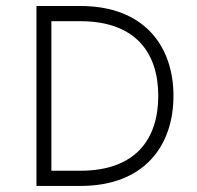

<svg xmlns="http://www.w3.org/2000/svg" viewBox="-20 -615 651 635"><path d="M100.6 0H245.6C457.5 0 553.7 -133.3 553.7 -297.9C553.7 -461.9 457.5 -595.2 245.6 -595.2H100.6ZM149.9 -50.3V-544.9H245.1C430.7 -544.9 503.4 -438 503.4 -297.9C503.4 -157.2 430.7 -50.3 245.1 -50.3Z"/></svg>

Font: Now Light
Style: Regular
Weight: 300
Designer: Alfredo Marco Pradil
Foundry: Alfredo Marco Pradil
Version: Version 1.200;hotconv 1.0.109;makeotfexe 2.5.65596